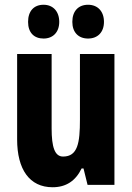

<svg xmlns="http://www.w3.org/2000/svg" viewBox="-20 -777 554 807"><path d="M98 -685C98 -640 123 -615 163 -615C203 -615 229 -642 229 -685C229 -729 203 -757 163 -757C123 -757 98 -731 98 -685ZM284 -685C284 -641 310 -615 350 -615C391 -615 417 -642 417 -685C417 -729 391 -757 350 -757C310 -757 284 -731 284 -685ZM461 -550H316V-274C316 -177 307 -119 245 -119C210 -119 197 -159 197 -237V-550H52V-191C52 -65 104 10 201 10C258 10 298 -17 323 -69H331L348 0H461Z"/></svg>

Font: Noto Sans Armenian ExtraCondensed ExtraBold
Style: Regular
Weight: 800
Width: 2
Designer: Monotype Design Team
Foundry: Monotype Imaging Inc.
Version: Version 2.008